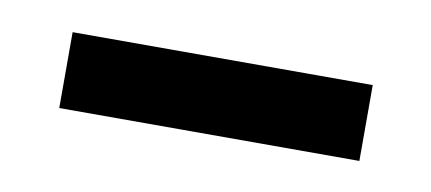

<svg xmlns="http://www.w3.org/2000/svg" viewBox="-27 -788 386 172"><g transform="rotate(10 166.5 -701.5)"><path d="M30 -667V-736H303V-667Z"/></g></svg>

Font: Statis Sans
Style: Regular
Weight: 400
Designer: bBox Type GmbH
Foundry: bBox Type GmbH
Version: Version 1.000